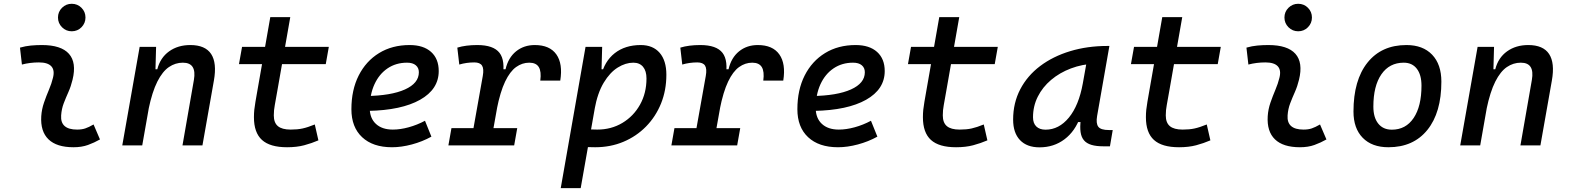

<svg xmlns="http://www.w3.org/2000/svg" viewBox="-20 -764 8243 1009"><path d="M356.9 -599.6Q327.1 -599.6 305.9 -620.8Q284.7 -642.1 284.7 -671.9Q284.7 -702.1 305.9 -723.1Q327.1 -744.1 356.9 -744.1Q387.2 -744.1 408.2 -723.1Q429.2 -702.1 429.2 -671.9Q429.2 -642.1 408.2 -620.8Q387.2 -599.6 356.9 -599.6ZM471.7 -109.9 505.4 -31.2Q475.6 -14.2 442.4 -2.2Q409.2 9.8 366.2 9.8Q277.8 9.8 234.9 -31.7Q191.9 -73.2 196.8 -153.3Q199.2 -189.9 211.2 -224.6Q223.1 -259.3 237.1 -292Q251 -324.7 258.3 -355Q268.6 -395 249.8 -415.5Q231 -436 184.6 -436Q138.2 -436 95.2 -424.8L85 -513.7Q113.8 -522 142.6 -524.7Q171.4 -527.3 200.2 -527.3Q301.3 -527.3 342.3 -481.2Q383.3 -435.1 361.3 -345.2Q353 -310.5 339.6 -280.5Q326.2 -250.5 314.9 -221.2Q303.7 -191.9 301.3 -157.7Q295.9 -83 385.3 -83Q409.7 -83 428 -89.1Q446.3 -95.2 471.7 -109.9Z M622.6 0 713.9 -517.6H800.3L796.9 -394L727.5 0ZM939 0 999 -344.2Q1006.8 -389.2 992.4 -411.9Q978 -434.6 940.9 -434.6Q901.4 -434.6 867.7 -411.6Q834 -388.7 806.9 -335.2Q779.8 -281.7 760.7 -190.4L785.2 -399.9H806.6Q822.3 -460.9 868.7 -494.1Q915 -527.3 980 -527.3Q1058.6 -527.3 1089.6 -480.2Q1120.6 -433.1 1104 -340.3L1043.9 0Z M1488.8 9.8Q1398.9 9.8 1356.7 -28.6Q1314.5 -66.9 1314.5 -147.9Q1314.5 -168.5 1316.4 -187.3Q1318.4 -206.1 1322.5 -229.5Q1326.7 -252.9 1332.5 -287.1L1400.4 -673.8H1505.4L1437.5 -287.1Q1429.2 -238.3 1424.1 -211.9Q1418.9 -185.5 1418.9 -157.7Q1418.9 -119.1 1440.4 -101.1Q1461.9 -83 1507.8 -83Q1543.5 -83 1570.3 -88.9Q1597.2 -94.7 1634.3 -109.9L1653.3 -26.4Q1618.2 -11.2 1578.9 -0.7Q1539.6 9.8 1488.8 9.8ZM1235.8 -426.8 1252 -517.6H1708L1691.9 -426.8Z M2044.4 -83Q2083.5 -83 2127.9 -95.2Q2172.4 -107.4 2213.4 -129.4L2247.1 -45.9Q2199.2 -19.5 2144.5 -4.9Q2089.8 9.8 2040 9.8Q1939.5 9.8 1883.1 -43Q1826.7 -95.7 1826.7 -189.9Q1826.7 -291.5 1865 -367.2Q1903.3 -442.9 1972.2 -485.1Q2041 -527.3 2132.8 -527.3Q2205.1 -527.3 2245.4 -491.2Q2285.6 -455.1 2285.6 -390.6Q2285.6 -294.9 2187.7 -239.7Q2089.8 -184.6 1914.6 -181.2L1904.3 -259.3Q2035.2 -261.2 2108.2 -293.9Q2181.2 -326.7 2181.2 -384.3Q2181.2 -407.7 2165 -421.1Q2148.9 -434.6 2119.1 -434.6Q2061 -434.6 2016.8 -404.8Q1972.7 -375 1948 -321.3Q1923.3 -267.6 1922.9 -195.8Q1923.3 -142.6 1955.6 -112.8Q1987.8 -83 2044.4 -83Z M2452.1 0 2517.1 -364.7Q2523.9 -402.3 2513.2 -419.2Q2502.4 -436 2472.7 -436Q2431.6 -436 2393.6 -424.8L2383.3 -513.7Q2405.3 -520.5 2431.6 -523.9Q2458 -527.3 2488.3 -527.3Q2573.2 -527.3 2605 -486.3Q2636.7 -445.3 2620.6 -355L2557.1 0ZM2336.4 0 2352.5 -90.8H2698.2L2682.1 0ZM2590.8 -190.4 2615.2 -399.9H2636.7Q2650.9 -460.9 2691.9 -494.1Q2732.9 -527.3 2790.5 -527.3Q2868.7 -527.3 2903.6 -478.3Q2938.5 -429.2 2924.3 -340.3H2819.3Q2825.7 -388.2 2811.5 -411.4Q2797.4 -434.6 2761.2 -434.6Q2724.1 -434.6 2692.1 -411.6Q2660.2 -388.7 2634.5 -335.2Q2608.9 -281.7 2590.8 -190.4Z M3031.7 224.6H2926.8L3057.1 -517.6H3144.5L3141.1 -395ZM3107.9 9.8Q3072.3 9.8 3037.1 7.1Q3002 4.4 2966.3 -0.5L3015.1 -95.2Q3046.9 -83 3118.7 -83Q3192.4 -83 3251 -118.2Q3309.6 -153.3 3343.5 -214.1Q3377.4 -274.9 3377.4 -351.6Q3377.4 -391.1 3359.4 -412.8Q3341.3 -434.6 3308.1 -434.6Q3267.6 -434.6 3226.6 -409.2Q3185.5 -383.8 3152.8 -329.6Q3120.1 -275.4 3104.5 -189.5L3123.5 -399.9H3166L3138.2 -362.8Q3155.8 -441.4 3210.4 -484.4Q3265.1 -527.3 3347.2 -527.3Q3411.1 -527.3 3446.5 -486.6Q3481.9 -445.8 3481.9 -371.1Q3481.9 -289.6 3453.9 -220.2Q3425.8 -150.9 3375 -99.1Q3324.2 -47.4 3256.1 -18.8Q3188 9.8 3107.9 9.8Z M3624 0 3689 -364.7Q3695.8 -402.3 3685.1 -419.2Q3674.3 -436 3644.5 -436Q3603.5 -436 3565.4 -424.8L3555.2 -513.7Q3577.1 -520.5 3603.5 -523.9Q3629.9 -527.3 3660.2 -527.3Q3745.1 -527.3 3776.9 -486.3Q3808.6 -445.3 3792.5 -355L3729 0ZM3508.3 0 3524.4 -90.8H3870.1L3854 0ZM3762.7 -190.4 3787.1 -399.9H3808.6Q3822.8 -460.9 3863.8 -494.1Q3904.8 -527.3 3962.4 -527.3Q4040.5 -527.3 4075.4 -478.3Q4110.4 -429.2 4096.2 -340.3H3991.2Q3997.6 -388.2 3983.4 -411.4Q3969.2 -434.6 3933.1 -434.6Q3896 -434.6 3864 -411.6Q3832 -388.7 3806.4 -335.2Q3780.8 -281.7 3762.7 -190.4Z M4388.2 -83Q4427.2 -83 4471.7 -95.2Q4516.1 -107.4 4557.1 -129.4L4590.8 -45.9Q4543 -19.5 4488.3 -4.9Q4433.6 9.8 4383.8 9.8Q4283.2 9.8 4226.8 -43Q4170.4 -95.7 4170.4 -189.9Q4170.4 -291.5 4208.7 -367.2Q4247.1 -442.9 4315.9 -485.1Q4384.8 -527.3 4476.6 -527.3Q4548.8 -527.3 4589.1 -491.2Q4629.4 -455.1 4629.4 -390.6Q4629.4 -294.9 4531.5 -239.7Q4433.6 -184.6 4258.3 -181.2L4248 -259.3Q4378.9 -261.2 4451.9 -293.9Q4524.9 -326.7 4524.9 -384.3Q4524.9 -407.7 4508.8 -421.1Q4492.7 -434.6 4462.9 -434.6Q4404.8 -434.6 4360.6 -404.8Q4316.4 -375 4291.7 -321.3Q4267.1 -267.6 4266.6 -195.8Q4267.1 -142.6 4299.3 -112.8Q4331.5 -83 4388.2 -83Z M5004.4 9.8Q4914.6 9.8 4872.3 -28.6Q4830.1 -66.9 4830.1 -147.9Q4830.1 -168.5 4832 -187.3Q4834 -206.1 4838.1 -229.5Q4842.3 -252.9 4848.1 -287.1L4916 -673.8H5021L4953.1 -287.1Q4944.8 -238.3 4939.7 -211.9Q4934.6 -185.5 4934.6 -157.7Q4934.6 -119.1 4956.1 -101.1Q4977.5 -83 5023.4 -83Q5059.1 -83 5085.9 -88.9Q5112.8 -94.7 5149.9 -109.9L5168.9 -26.4Q5133.8 -11.2 5094.5 -0.7Q5055.2 9.8 5004.4 9.8ZM4751.5 -426.8 4767.6 -517.6H5223.6L5207.5 -426.8Z M5442.9 10.3Q5376.5 10.3 5340.3 -27.8Q5304.2 -65.9 5304.2 -135.3Q5304.2 -223.1 5341.6 -294.7Q5378.9 -366.2 5446.3 -417Q5513.7 -467.8 5604 -495.1Q5694.3 -522.5 5800.3 -522.5H5810.1L5745.6 -154.8Q5738.8 -115.7 5751.7 -98.1Q5764.6 -80.6 5807.6 -80.6H5827.6L5813 4.9H5778.3Q5740.7 4.9 5715.6 -2.7Q5690.4 -10.3 5676.5 -26.6Q5662.6 -43 5658.7 -69.8Q5654.8 -96.7 5659.7 -135.3L5688 -122.6H5631.3L5657.2 -150.9Q5630.4 -74.2 5574.2 -32Q5518.1 10.3 5442.9 10.3ZM5474.6 -82.5Q5544.9 -82.5 5597.2 -146Q5649.4 -209.5 5670.4 -325.7L5695.8 -467.3L5735.4 -429.7Q5667 -426.8 5607.7 -404.3Q5548.3 -381.8 5503.7 -344Q5459 -306.2 5433.8 -256.1Q5408.7 -206.1 5408.7 -147.5Q5408.7 -116.2 5426 -99.4Q5443.4 -82.5 5474.6 -82.5Z M6176.3 9.8Q6086.4 9.8 6044.2 -28.6Q6002 -66.9 6002 -147.9Q6002 -168.5 6003.9 -187.3Q6005.9 -206.1 6010 -229.5Q6014.2 -252.9 6020 -287.1L6087.9 -673.8H6192.9L6125 -287.1Q6116.7 -238.3 6111.6 -211.9Q6106.4 -185.5 6106.4 -157.7Q6106.4 -119.1 6127.9 -101.1Q6149.4 -83 6195.3 -83Q6231 -83 6257.8 -88.9Q6284.7 -94.7 6321.8 -109.9L6340.8 -26.4Q6305.7 -11.2 6266.4 -0.7Q6227.1 9.8 6176.3 9.8ZM5923.3 -426.8 5939.5 -517.6H6395.5L6379.4 -426.8Z M6802.2 -599.6Q6772.5 -599.6 6751.2 -620.8Q6730 -642.1 6730 -671.9Q6730 -702.1 6751.2 -723.1Q6772.5 -744.1 6802.2 -744.1Q6832.5 -744.1 6853.5 -723.1Q6874.5 -702.1 6874.5 -671.9Q6874.5 -642.1 6853.5 -620.8Q6832.5 -599.6 6802.2 -599.6ZM6917 -109.9 6950.7 -31.2Q6920.9 -14.2 6887.7 -2.2Q6854.5 9.8 6811.5 9.8Q6723.1 9.8 6680.2 -31.7Q6637.2 -73.2 6642.1 -153.3Q6644.5 -189.9 6656.5 -224.6Q6668.5 -259.3 6682.4 -292Q6696.3 -324.7 6703.6 -355Q6713.9 -395 6695.1 -415.5Q6676.3 -436 6629.9 -436Q6583.5 -436 6540.5 -424.8L6530.3 -513.7Q6559.1 -522 6587.9 -524.7Q6616.7 -527.3 6645.5 -527.3Q6746.6 -527.3 6787.6 -481.2Q6828.6 -435.1 6806.6 -345.2Q6798.3 -310.5 6784.9 -280.5Q6771.5 -250.5 6760.3 -221.2Q6749 -191.9 6746.6 -157.7Q6741.2 -83 6830.6 -83Q6855 -83 6873.3 -89.1Q6891.6 -95.2 6917 -109.9Z M7276.4 9.8Q7189.9 9.8 7141.4 -39.8Q7092.8 -89.4 7092.8 -177.7Q7092.8 -342.8 7166.5 -435.1Q7240.2 -527.3 7371.1 -527.3Q7457.5 -527.3 7506.1 -476.6Q7554.7 -425.8 7554.7 -335Q7554.7 -172.4 7481.2 -81.3Q7407.7 9.8 7276.4 9.8ZM7294.4 -82.5Q7367.7 -82.5 7408.9 -143.8Q7450.2 -205.1 7450.2 -314Q7450.2 -370.6 7425.8 -402.6Q7401.4 -434.6 7356.9 -434.6Q7281.7 -434.6 7239.5 -373.5Q7197.3 -312.5 7197.3 -203.6Q7197.3 -146.5 7222.9 -114.5Q7248.5 -82.5 7294.4 -82.5Z M7653.8 0 7745.1 -517.6H7831.5L7828.1 -394L7758.8 0ZM7970.2 0 8030.3 -344.2Q8038.1 -389.2 8023.7 -411.9Q8009.3 -434.6 7972.2 -434.6Q7932.6 -434.6 7898.9 -411.6Q7865.2 -388.7 7838.1 -335.2Q7811 -281.7 7792 -190.4L7816.4 -399.9H7837.9Q7853.5 -460.9 7899.9 -494.1Q7946.3 -527.3 8011.2 -527.3Q8089.8 -527.3 8120.8 -480.2Q8151.9 -433.1 8135.3 -340.3L8075.2 0Z"/></svg>

Font: Cascadia Code PL
Style: Italic
Weight: 400
Italic angle: -10°
Monospace: yes
Designer: Aaron Bell
Foundry: Saja Typeworks
Version: Version 2404.023